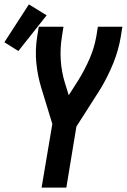

<svg xmlns="http://www.w3.org/2000/svg" viewBox="-53 -857 579 877"><path d="M137 0 186 -291 137 -451Q119 -508 113 -568.5Q107 -629 117 -691L124 -735H237L230 -691Q221 -636 224.5 -582.5Q228 -529 243 -480L261 -422L305 -491Q334 -538 356 -588.5Q378 -639 387 -691L394 -735H506L499 -691Q489 -629 464.5 -568.5Q440 -508 406 -451H405Q404 -448 402 -445Q400 -442 399 -440L296 -279L250 0ZM31 -624 -33 -664 79 -837 160 -787Z"/></svg>

Font: Iosevka Curly Oblique
Style: Bold
Weight: 700
Italic angle: -9°
Monospace: yes
Designer: Belleve Invis
Foundry: Belleve Invis
Version: Version 11.1.0; ttfautohint (v1.8.3)